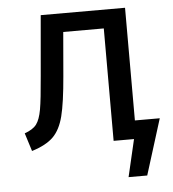

<svg xmlns="http://www.w3.org/2000/svg" viewBox="-50 -573 691 769"><g transform="rotate(-5 295.5 -188.5)"><path d="M581 -74 511 150H436L471 0H389V-452H226L211 -276Q202 -169 188.5 -116Q175 -63 146.5 -34.5Q118 -6 60 12L37 -61Q71 -73 85 -92Q99 -111 106 -150Q113 -189 121 -286L142 -527H481V-74Z"/></g></svg>

Font: Fira GO
Style: Regular
Weight: 400
Designer: Carrois Corporate
Foundry: Carrois Corporate GbR
Version: Version 0.300